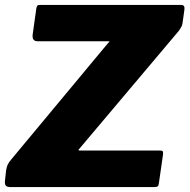

<svg xmlns="http://www.w3.org/2000/svg" viewBox="-23 -762 772 782"><path d="M20 0Q7 0 1.5 -5Q-4 -10 -3 -24L2 -69Q4 -81 8 -90.5Q12 -100 24 -114L415 -584Q422 -591 423 -592.5Q424 -594 414 -594H130Q107 -594 110 -621L125 -728Q127 -737 129.5 -739.5Q132 -742 140 -742H715Q731 -742 728 -722L721 -672Q720 -662 717 -655.5Q714 -649 705 -636L301 -157Q292 -149 302 -149H627Q637 -149 639.5 -146Q642 -143 641 -133L624 -15Q623 -6 619 -3Q615 0 604 0H20Z"/></svg>

Font: Libre Franklin Thin ExtraBold
Style: Italic
Weight: 800
Italic angle: -8°
Version: Version 2.000